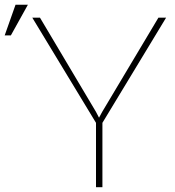

<svg xmlns="http://www.w3.org/2000/svg" viewBox="-69 -785 735 805"><path d="M360.4 0H333.5V-270L66.4 -710.9H98.6L333.5 -315.9L346.2 -291.5L359.4 -315.9L595.2 -710.9H627.4L360.4 -270ZM-3.9 -765.1H47.9L-23.4 -636.7H-49.3Z"/></svg>

Font: Roboto-Thin
Style: Regular
Weight: 250
Designer: Google
Version: Version 1.100141; 2013; ttfautohint (v0.94.14-c901) -l 8 -r 